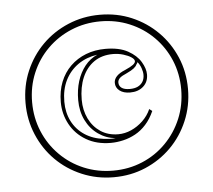

<svg xmlns="http://www.w3.org/2000/svg" viewBox="-44 -562 693 624"><g transform="rotate(-5 303.0 -250.0)"><path d="M303 15Q248 15 199.5 -5.5Q151 -26 115 -62Q79 -98 58.5 -146.5Q38 -195 38 -250Q38 -306 58.5 -354Q79 -402 115 -438Q151 -474 199.5 -494.5Q248 -515 303 -515Q359 -515 407 -494.5Q455 -474 491 -438Q527 -402 547.5 -354Q568 -306 568 -250Q568 -195 547.5 -146.5Q527 -98 491 -62Q455 -26 407 -5.5Q359 15 303 15ZM303 -6.5Q354.1 -6.5 398.3 -25.1Q442.5 -43.6 475.7 -77.3Q508.8 -110.9 527.4 -155.3Q545.9 -199.7 545.9 -251Q545.9 -301.7 527.4 -345.9Q508.8 -390.1 475.7 -423.2Q442.5 -456.4 398.3 -474.9Q354.1 -493.5 303 -493.5Q252.3 -493.5 207.9 -474.9Q163.5 -456.4 130.1 -423.2Q96.6 -390.1 78.1 -345.9Q59.5 -301.7 59.5 -251Q59.5 -199.7 78.1 -155.3Q96.6 -110.9 130.1 -77.3Q163.5 -43.6 207.9 -25.1Q252.3 -6.5 303 -6.5ZM303 -97Q257.1 -97 223 -117Q188.9 -137 170.6 -170.7Q152.4 -204.3 152.4 -243.3Q152.4 -279.2 164 -308.7Q175.7 -338.2 197.2 -359.2Q218.8 -380.3 248 -391.7Q277.1 -403 311.6 -403Q356.7 -403 384.9 -387.4Q413.1 -371.8 426.2 -349.7Q439.4 -327.6 439.4 -308.4Q439.4 -284.1 422.9 -269.4Q406.4 -254.7 379.9 -254.7Q358.3 -254.7 345.5 -264.6Q332.7 -274.5 332.7 -290.2Q332.7 -314 369.9 -329.1Q388.5 -337.3 396.3 -343.3Q404 -349.3 404 -354.7Q404 -361.3 394.2 -367.8Q384.5 -374.4 368.5 -379.2Q352.5 -384.1 334.6 -384.1Q298.5 -384.1 273.1 -366.5Q247.7 -348.8 234.2 -317.3Q220.8 -285.9 220.8 -244.6Q220.8 -211 234.2 -183.2Q247.7 -155.4 272.2 -139.1Q296.7 -122.9 329.9 -122.9Q351.2 -122.9 372 -132.1Q392.8 -141.3 410.1 -157.8Q427.4 -174.3 436.7 -195.7L446.1 -188.7Q434.8 -163.1 418.7 -145.3Q402.7 -127.5 383.4 -117Q364.1 -106.5 343.5 -101.8Q323 -97 303 -97ZM319.9 -111Q288.9 -114 263.5 -131.8Q238.1 -149.6 223.7 -178.9Q209.3 -208.1 209.3 -244.6Q209.3 -278.1 218 -306.1Q226.8 -334.1 243.5 -355.1Q260.3 -376.1 284.1 -386.4Q248.3 -381.3 221.2 -362.5Q194.1 -343.6 179 -313.5Q163.9 -283.3 163.9 -243.3Q163.9 -207.9 178.3 -179.5Q192.7 -151.2 219.5 -133.5Q246.3 -115.9 282.1 -111.9Q291.1 -110.8 300.5 -110.4Q309.9 -110.1 319.9 -111ZM411.9 -351Q412 -349 407.7 -343.5Q405.1 -337.3 397.5 -331.4Q389.9 -325.4 374 -318Q357.6 -311.1 350.9 -304.8Q344.3 -298.4 344.3 -290.2Q344.3 -279.1 353.2 -272.6Q362.1 -266.2 379.9 -266.2Q395.4 -266.2 405.9 -271.3Q416.4 -276.5 422.1 -285.7Q427.9 -295 427.9 -308.4Q427.9 -318.1 423.7 -330.1Q419.6 -342.1 411.9 -351Z"/></g></svg>

Font: Kalnia Glaze Thin
Style: Regular
Weight: 100
Version: Version 1.110